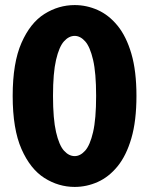

<svg xmlns="http://www.w3.org/2000/svg" viewBox="-20 -726 590 757"><path d="M274.5 11Q211 11 155.2 -24.2Q99.5 -59.5 64.8 -138.2Q30 -217 30 -348Q30 -478.5 64.8 -557.2Q99.5 -636 155.2 -671Q211 -706 274.5 -706Q321.5 -706 365.2 -686.5Q409 -667 443.5 -624.8Q478 -582.5 498 -514.2Q518 -446 518 -348Q518 -249.5 498 -181Q478 -112.5 443.5 -70.2Q409 -28 365.2 -8.5Q321.5 11 274.5 11ZM274.5 -110.5Q296.5 -110.5 315.8 -132Q335 -153.5 347 -205.2Q359 -257 359 -348Q359 -438.5 347 -490Q335 -541.5 315.8 -563Q296.5 -584.5 274.5 -584.5Q251.5 -584.5 232.2 -563Q213 -541.5 201 -490Q189 -438.5 189 -348Q189 -257 201 -205.2Q213 -153.5 232.2 -132Q251.5 -110.5 274.5 -110.5Z"/></svg>

Font: Trispace SemiCondensed
Style: Bold
Weight: 700
Width: 4
Designer: Tyler Finck
Foundry: Etcetera Type Company
Version: Version 1.210; ttfautohint (v1.8.3)